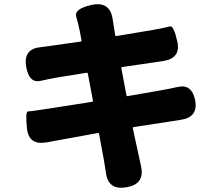

<svg xmlns="http://www.w3.org/2000/svg" viewBox="-20 -830 1040 905"><path d="M573 53Q489 67 479 -18Q477 -34 470 -74L447 -199Q446 -204 441 -203L200 -159Q116 -144 107 -224Q99 -304 111.5 -304.5Q124 -305 196 -316L414 -350Q419 -351 418 -356L394 -483Q393 -488 388 -487L251 -465Q211 -458 172 -449Q116 -436 103 -518Q90 -601 174 -608Q179 -608 219 -614L360 -634Q365 -635 364 -640L357 -679Q349 -718 339 -753Q330 -789 413 -807Q498 -825 511 -740L523 -664Q524 -659 529 -660L701 -689Q762 -700 780.5 -705.5Q799 -711 816 -633Q833 -555 748 -542L556 -514Q551 -513 552 -508L576 -381Q577 -376 582 -377L737 -404Q777 -411 817 -420Q884 -436 900 -357Q915 -277 831 -265L610 -231Q605 -230 606 -225L645 -46Q663 37 579 52Z"/></svg>

Font: Resource Han Rounded KR Heavy
Style: Regular
Weight: 900
Designer: Cyano Hao (round all glyphs); Ryoko NISHIZUKA 西塚涼子 (kana, bopomofo & ideographs); Paul D. Hunt (Latin, Greek & Cyrillic)
Foundry: Cyano Hao
Version: 0.990